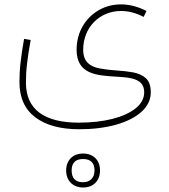

<svg xmlns="http://www.w3.org/2000/svg" viewBox="-20 -354 753 853"><path d="M630.9 -305.2C592.3 -325.2 554.2 -334.5 517.6 -334.5C481 -334.5 448.2 -325.7 418.5 -308.6C358.9 -273.9 320.3 -210.9 320.3 -132.8C320.3 -24.4 409.2 -19 491.2 -13.7C557.6 -9.8 620.6 -6.8 620.6 56.2C620.6 83 607.9 106.9 582.5 127.4C531.7 168 440.9 190.9 330.1 190.9C179.2 190.9 95.2 134.3 95.2 12.7C95.2 -15.1 96.7 -43 100.1 -70.3C103 -97.7 108.4 -132.8 116.2 -176.3L86.9 -181.2C79.6 -138.7 74.2 -103.5 71.3 -75.7C67.9 -47.4 66.4 -18.6 66.4 10.3C66.4 79.6 89.8 131.8 137.2 167.5C184.1 202.6 249 220.2 332.5 220.2C393.1 220.2 447.3 213.4 495.1 200.2C590.8 172.9 649.9 122.6 649.9 56.6C649.9 27.8 642.6 6.8 627.9 -6.8C612.8 -20 593.8 -28.3 570.3 -32.7C546.9 -36.6 522.5 -39.6 497.1 -41C472.2 -42.5 448.7 -45.4 426.3 -49.3C381.3 -57.1 349.6 -78.6 349.6 -132.8C349.6 -233.9 423.8 -305.2 517.6 -305.2C551.3 -305.2 585 -296.4 618.2 -278.8ZM349.1 328.1C303.7 328.1 273.9 357.9 273.9 403.3C273.9 448.7 303.7 479 349.1 479C395.5 479 424.3 448.7 424.3 403.3C424.3 356.9 394 328.1 349.1 328.1ZM349.1 352.5C382.8 352.5 399.9 369.6 399.9 403.3C399.9 435.1 380.9 455.6 349.1 455.6C315.4 455.6 298.3 438 298.3 403.3C298.3 369.6 315.4 352.5 349.1 352.5Z"/></svg>

Font: Estedad Thin
Style: Regular
Weight: 100
Designer: Amin Abedi
Version: Version 7.3